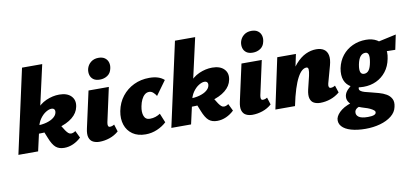

<svg xmlns="http://www.w3.org/2000/svg" viewBox="-85 -1011 3450 1601"><g transform="rotate(-10 1640.0 -211.0)"><path d="M7 0 163 -711H334L174 0ZM395 9Q350 9 323 -14.5Q296 -38 273 -97L237 -186L382 -204L426 -134Q437 -118 447.5 -108.5Q458 -99 471 -99Q480 -99 489.5 -102.5Q499 -106 509 -113L538 -53Q508 -24 471 -7.5Q434 9 395 9ZM192 -144V-213Q246 -213 284.5 -224Q323 -235 345.5 -253.5Q368 -272 372 -293Q376 -310 369 -320.5Q362 -331 344 -331Q324 -331 297 -314.5Q270 -298 247 -265.5Q224 -233 215 -183H160Q177 -276 219.5 -331.5Q262 -387 317.5 -411.5Q373 -436 429 -436Q496 -436 529.5 -401Q563 -366 551 -311Q541 -260 495 -222.5Q449 -185 372 -164.5Q295 -144 192 -144Z M693 10Q663 10 639.5 -1.5Q616 -13 606.5 -41Q597 -69 608 -118L676 -427H848L785 -139Q781 -120 784.5 -109Q788 -98 801 -98Q808 -98 816.5 -100.5Q825 -103 837 -110L856 -49Q822 -19 779 -4.5Q736 10 693 10ZM786 -500Q751 -500 731 -515Q711 -530 704.5 -554Q698 -578 704 -605Q713 -639 739.5 -660Q766 -681 804 -681Q838 -681 858.5 -666Q879 -651 886 -626.5Q893 -602 886 -574Q878 -537 850 -518.5Q822 -500 786 -500Z M1083 16Q1016 16 972.5 -14.5Q929 -45 912 -96.5Q895 -148 907 -212Q921 -283 961.5 -334.5Q1002 -386 1061.5 -414.5Q1121 -443 1192 -443Q1234 -443 1265 -433Q1296 -423 1318 -403L1231 -283Q1221 -300 1205.5 -314Q1190 -328 1171 -328Q1150 -328 1133.5 -314Q1117 -300 1105.5 -276Q1094 -252 1088 -221Q1078 -172 1090.5 -139Q1103 -106 1140 -106Q1166 -106 1188 -113.5Q1210 -121 1228 -133L1260 -55Q1227 -24 1180.5 -4Q1134 16 1083 16Z M1302 0 1458 -711H1629L1469 0ZM1690 9Q1645 9 1618 -14.5Q1591 -38 1568 -97L1532 -186L1677 -204L1721 -134Q1732 -118 1742.5 -108.5Q1753 -99 1766 -99Q1775 -99 1784.5 -102.5Q1794 -106 1804 -113L1833 -53Q1803 -24 1766 -7.5Q1729 9 1690 9ZM1487 -144V-213Q1541 -213 1579.5 -224Q1618 -235 1640.5 -253.5Q1663 -272 1667 -293Q1671 -310 1664 -320.5Q1657 -331 1639 -331Q1619 -331 1592 -314.5Q1565 -298 1542 -265.5Q1519 -233 1510 -183H1455Q1472 -276 1514.5 -331.5Q1557 -387 1612.5 -411.5Q1668 -436 1724 -436Q1791 -436 1824.5 -401Q1858 -366 1846 -311Q1836 -260 1790 -222.5Q1744 -185 1667 -164.5Q1590 -144 1487 -144Z M1988 10Q1958 10 1934.5 -1.5Q1911 -13 1901.5 -41Q1892 -69 1903 -118L1971 -427H2143L2080 -139Q2076 -120 2079.5 -109Q2083 -98 2096 -98Q2103 -98 2111.5 -100.5Q2120 -103 2132 -110L2151 -49Q2117 -19 2074 -4.5Q2031 10 1988 10ZM2081 -500Q2046 -500 2026 -515Q2006 -530 1999.5 -554Q1993 -578 1999 -605Q2008 -639 2034.5 -660Q2061 -681 2099 -681Q2133 -681 2153.5 -666Q2174 -651 2181 -626.5Q2188 -602 2181 -574Q2173 -537 2145 -518.5Q2117 -500 2081 -500Z M2562 10Q2532 10 2509.5 -1.5Q2487 -13 2478.5 -41Q2470 -69 2481 -117L2508 -228Q2516 -264 2514.5 -282Q2513 -300 2498 -300Q2479 -300 2460 -284Q2441 -268 2422 -233Q2403 -198 2384.5 -140.5Q2366 -83 2349 0H2290Q2315 -130 2350.5 -214.5Q2386 -299 2428.5 -347Q2471 -395 2515.5 -415.5Q2560 -436 2604 -436Q2645 -436 2670 -419Q2695 -402 2702 -368Q2709 -334 2695 -283L2655 -138Q2650 -120 2654 -109Q2658 -98 2671 -98Q2678 -98 2686.5 -100.5Q2695 -103 2707 -110L2727 -49Q2691 -19 2648.5 -4.5Q2606 10 2562 10ZM2183 0 2274 -427H2432L2342 0Z M2898 289Q2827 289 2775 274Q2723 259 2698 230.5Q2673 202 2680 164Q2689 129 2731 96.5Q2773 64 2860 42L2897 92Q2870 97 2855.5 107Q2841 117 2837 132Q2831 160 2854 177.5Q2877 195 2933 195Q2967 195 2984 188.5Q3001 182 3002 169Q3004 159 2992.5 149.5Q2981 140 2962 131Q2943 122 2918 115Q2894 108 2868 97.5Q2842 87 2820.5 71.5Q2799 56 2788 35Q2777 14 2782 -13Q2787 -37 2808 -59.5Q2829 -82 2860.5 -103Q2892 -124 2926 -139L2952 -109Q2936 -97 2924.5 -89.5Q2913 -82 2907 -74.5Q2901 -67 2898 -55Q2895 -41 2907 -31.5Q2919 -22 2941.5 -15.5Q2964 -9 2991 -3Q3023 5 3057.5 14.5Q3092 24 3119.5 40Q3147 56 3161 83Q3175 110 3165 151Q3156 195 3117 226Q3078 257 3020.5 273Q2963 289 2898 289ZM2941 -59Q2880 -59 2839.5 -80.5Q2799 -102 2783 -143.5Q2767 -185 2778 -245Q2791 -306 2826 -350Q2861 -394 2913 -418Q2965 -442 3026 -442Q3080 -442 3118.5 -419.5Q3157 -397 3174 -355Q3191 -313 3178 -254Q3166 -192 3132 -148.5Q3098 -105 3049 -82Q3000 -59 2941 -59ZM2964 -165Q2989 -165 3004.5 -186Q3020 -207 3028 -252Q3036 -296 3029.5 -316Q3023 -336 3003 -336Q2978 -336 2960.5 -315Q2943 -294 2934 -248Q2926 -204 2934 -184.5Q2942 -165 2964 -165ZM3254 -317 3083 -320 3092 -401 3280 -442Z"/></g></svg>

Font: Ysabeau Office Black
Style: Italic
Weight: 900
Italic angle: -12°
Designer: Christian Thalmann (Catharsis Fonts)
Version: Version 2.001;gftools[0.9.30]; featfreeze: tnum,lnum,ss02